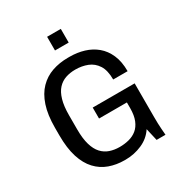

<svg xmlns="http://www.w3.org/2000/svg" viewBox="-201 -1008 1086 1157"><g transform="rotate(-30 342.0 -429.0)"><path d="M330 10Q272.8 10 224 -7.6Q175.2 -25.2 139.1 -63.8Q103 -102.2 83.1 -164.6Q63.2 -227 63.2 -316.5V-369.5Q63.2 -459 84 -521.4Q104.8 -583.8 142.5 -622.2Q180.2 -660.8 231.1 -678.4Q282 -696 341.5 -696H354Q405.8 -696 452.4 -681.9Q499 -667.8 535 -637.9Q571 -608 591.9 -560.4Q612.8 -512.8 612.8 -446H512.5Q512.5 -510.2 489.1 -546.1Q465.8 -582 427.6 -597Q389.5 -612 343.8 -612Q307.2 -612 276.2 -601.5Q245.2 -591 222.2 -566.1Q199.2 -541.2 186.8 -498.6Q174.2 -456 174.2 -392V-294Q174.2 -230 186.8 -187.4Q199.2 -144.8 222.2 -119.9Q245.2 -95 276.2 -84.5Q307.2 -74 343.8 -74Q378.2 -74 409.1 -82Q440 -90 463.8 -109.2Q487.5 -128.5 501.1 -161.9Q514.8 -195.2 514.8 -245.8V-285H321V-361.2H612.8V-127.2Q612.8 -76.5 615.4 -44.6Q618 -12.8 618.8 0H557L537.2 -86Q506.2 -38 451.2 -14Q396.2 10 336.5 10ZM296.2 -772.8V-868H391.5V-772.8Z"/></g></svg>

Font: Chivo Medium
Style: Regular
Weight: 500
Designer: Hector Gatti
Foundry: Omnibus-Type
Version: Version 2.002